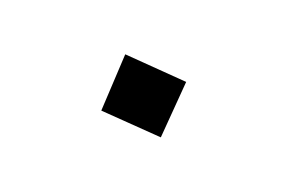

<svg xmlns="http://www.w3.org/2000/svg" viewBox="-44 -466 674 451"><g transform="rotate(-20 293.0 -241.0)"><path d="M297.9 -135.3 398.4 -237.3 286.1 -347.2 188 -242.2Z"/></g></svg>

Font: CaskaydiaCove Nerd Font
Style: Regular
Weight: 400
Designer: Aaron Bell
Foundry: Saja Typeworks
Version: Version 2111.1;Nerd Fonts 2.3.3